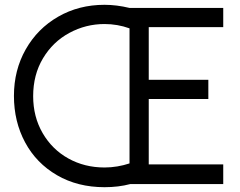

<svg xmlns="http://www.w3.org/2000/svg" viewBox="-20 -766 1000 799"><path d="M909 -653H599V-434H847V-354H599V-82H909V0H522Q473 13 415 13Q303 13 217 -37Q131 -87 84.5 -173.5Q38 -260 38 -367Q38 -474 87 -560.5Q136 -647 222 -696.5Q308 -746 415 -746Q465 -746 519 -733H909ZM415 -69Q442 -69 468.5 -73.5Q495 -78 519 -86V-648Q494 -657 468 -661.5Q442 -666 415 -666Q337 -666 268.5 -629Q200 -592 159 -523.5Q118 -455 118 -366Q118 -280 157.5 -212Q197 -144 264.5 -106.5Q332 -69 415 -69Z"/></svg>

Font: Kreadon
Style: Regular
Weight: 400
Designer: kohakuno
Foundry: StudioGnu
Version: Version 1.000;Glyphs 3.1.2 (3151)